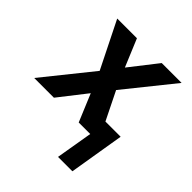

<svg xmlns="http://www.w3.org/2000/svg" viewBox="-195 -655 991 991"><g transform="rotate(45 300.0 -159.5)"><path d="M384 201 418 0H334L271 -151L153 0H9L222 -265L95 -520H239L302 -369L420 -520H565L352 -255L428 -101H539L489 201Z"/></g></svg>

Font: Iosevka SS04 Extended Oblique
Style: Bold
Weight: 700
Width: 7
Italic angle: -9°
Monospace: yes
Designer: Belleve Invis
Foundry: Belleve Invis
Version: Version 19.0.0; ttfautohint (v1.8.4)